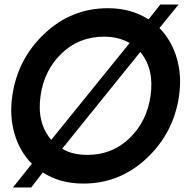

<svg xmlns="http://www.w3.org/2000/svg" viewBox="-20 -796 844 843"><path d="M680 -673Q733 -619 756 -541.5Q779 -464 766 -375Q743 -213 624.5 -101.5Q506 10 346 10Q243 10 168 -39L117 27H37L120 -77Q67 -130 44 -207.5Q21 -285 34 -375Q57 -537 175.5 -648.5Q294 -760 454 -760Q556 -760 632 -711L684 -776H764ZM158 -375Q141 -257 205 -182L549 -607Q501 -635 437 -635Q327 -635 250.5 -561.5Q174 -488 158 -375ZM364 -116Q473 -116 549 -189.5Q625 -263 641 -375Q658 -493 596 -568L253 -143Q296 -116 364 -116Z"/></svg>

Font: Oakes Grotesk
Style: Bold Italic
Weight: 600
Italic angle: -8°
Designer: Samuel Oakes
Foundry: Samuel Oakes
Version: Version 1.000;PS 001.000;hotconv 1.0.88;makeotf.lib2.5.64775